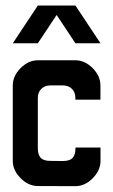

<svg xmlns="http://www.w3.org/2000/svg" viewBox="-20 -654 397 675"><path d="M113 -634.5H157H201.1H245.2L333.3 -501.8H245.2L179.1 -601.3L113 -501.8H24.9ZM245.2 -442.1ZM245 -308.9V-303.5H333.1V-353.1C333.1 -375.8 324.1 -396.1 305.7 -414.5C287.4 -432.9 267.2 -442.1 245.2 -442.1H157H113C91 -442.1 70.8 -432.9 52.4 -414.5C34.1 -396.1 24.9 -375.8 24.9 -353.7V-221.1V-88.4C24.9 -66.3 34.1 -46.1 52.4 -27.6C70.8 -9.2 91 0 113 0C157.3 -0.1 201.2 0.3 245.2 0.5C267.2 0.5 287.4 -8.7 305.7 -27.1C324.1 -45.6 333.3 -65.8 333.3 -87.9V-135.3H245.2V-132.1C245.2 -117.6 242 -106.6 235.6 -99.2C229.2 -91.7 217.7 -87.9 201.1 -87.9L157 -88.4C140.5 -88.4 129 -92.2 122.6 -99.7C116.2 -107.1 113 -118.1 113 -132.6V-221.1V-309.5C113 -322.8 117 -333.4 125.1 -341.5C133.2 -349.6 143.8 -353.7 157 -353.7H201.1C214.3 -353.7 225 -349.6 233 -341.5C241.1 -333.4 245 -322.8 245 -308.9ZM201.1 -353.7Z"/></svg>

Font: Ulica
Style: Regular
Weight: 400
Version: Version